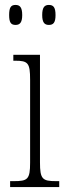

<svg xmlns="http://www.w3.org/2000/svg" viewBox="-20 -758 268 778"><path d="M178 -657C196 -657 205 -666 205 -697C205 -729 196 -738 178 -738C161 -738 151 -729 151 -697C151 -666 161 -657 178 -657ZM43 -657C60 -657 70 -666 70 -697C70 -729 60 -738 43 -738C25 -738 17 -729 17 -697C17 -666 25 -657 43 -657ZM21 0H220V-24H207C152 -24 142 -32 142 -100V-536H34V-512H41C94 -512 102 -503 102 -434V-99C102 -31 92 -24 36 -24H21Z"/></svg>

Font: Noto Serif Tamil ExtraCondensed ExtraLight
Style: Regular
Weight: 200
Width: 2
Designer: Indian Type Foundry, Tom Grace, and the Monotype Design Team
Foundry: Monotype Imaging Inc.
Version: Version 2.004